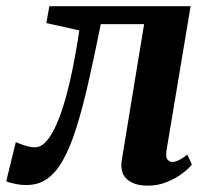

<svg xmlns="http://www.w3.org/2000/svg" viewBox="-50 -575 673 605"><path d="M474.7 -101.1Q471.4 -78.7 478.4 -71.6Q485.4 -64.6 492.7 -64.6Q501.1 -64.6 512.4 -69.9Q523.7 -75.1 540.5 -87.7L554.6 -56.6Q545.8 -44.6 525.1 -28.9Q504.5 -13.1 476.3 -1.6Q448.1 10 416 10Q372.8 10 350 -10.2Q327.2 -30.5 333.9 -71.4L404.1 -498.9H267.6Q247.2 -397 228.5 -315.2Q209.9 -233.5 190.5 -172Q171.2 -110.6 148.2 -70Q127.3 -32.4 99.6 -12.2Q71.9 8 32.8 8Q14 8 -5.5 3.7Q-24.9 -0.6 -30.3 -4L-0.2 -127.2Q4.1 -125.2 14 -121.4Q24 -117.5 36.4 -114.2Q48.7 -110.8 60 -110.8Q76.2 -110.8 90.3 -124Q104.4 -137.3 116.6 -159.9Q128.9 -182.4 139.5 -211.5Q150.1 -240.5 158.6 -272.1Q169.8 -313.5 178.1 -354.7Q186.4 -395.9 192 -429.1Q197.5 -462.2 200 -479.2L96.1 -502.3L105.5 -555.4H550.6Z"/></svg>

Font: Merriweather Light
Style: Italic
Weight: 300
Italic angle: -7.8°
Designer: Eben Sorkin
Foundry: Eben Sorkin
Version: Version 2.101